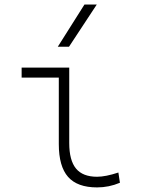

<svg xmlns="http://www.w3.org/2000/svg" viewBox="-20 -815 626 845"><path d="M407.2 9.8Q320.3 9.8 279.5 -36.6Q238.8 -83 238.8 -180.7V-473.6H75.2V-517.6H284.7V-185.5Q284.7 -109.4 314.5 -73.2Q344.2 -37.1 407.2 -37.1Q444.8 -37.1 501 -55.7L507.8 -10.7Q459.5 9.8 407.2 9.8ZM234.4 -609.4 351.6 -794.9H405.8L283.7 -609.4Z"/></svg>

Font: Cascadia Mono NF ExtraLight
Style: Regular
Weight: 200
Monospace: yes
Designer: Aaron Bell
Foundry: Saja Typeworks
Version: Version 2404.023; ttfautohint (v1.8.4)